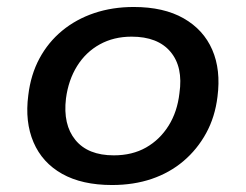

<svg xmlns="http://www.w3.org/2000/svg" viewBox="-20 -521 704 550"><path d="M301 9Q215 9 158 -23Q101 -55 76 -113.5Q51 -172 61 -248Q68 -307 93 -353.5Q118 -400 158 -433Q198 -466 250 -483.5Q302 -501 363 -501Q449 -501 506 -468.5Q563 -436 588 -378.5Q613 -321 603 -244Q596 -186 570.5 -139.5Q545 -93 505.5 -59.5Q466 -26 414.5 -8.5Q363 9 301 9ZM306 -76Q359 -76 398.5 -98.5Q438 -121 463 -161Q488 -201 494 -254Q505 -329 468.5 -372.5Q432 -416 357 -416Q306 -416 266 -394Q226 -372 201 -332Q176 -292 169 -239Q160 -164 196 -120Q232 -76 306 -76Z"/></svg>

Font: Nunito Sans 10pt SemiExpanded SemiBold
Style: Italic
Weight: 600
Width: 6
Italic angle: -9°
Designer: Vernon Adams
Foundry: Vernon Adams
Version: Version 3.101;gftools[0.9.27]